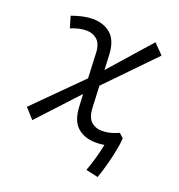

<svg xmlns="http://www.w3.org/2000/svg" viewBox="-125 -632 836 895"><g transform="rotate(20 293.0 -184.5)"><path d="M80.1 12.7 35.2 -37.1 257.8 -259.3 252.4 -382.8Q250.5 -427.7 228.8 -447Q207 -466.3 176.3 -466.3Q138.7 -466.3 98.6 -449.2L81.5 -505.9Q141.1 -527.3 184.1 -527.3Q238.8 -527.3 274.2 -496.8Q309.6 -466.3 313 -396L316.4 -321.8L495.6 -524.9L543.5 -476.1L319.3 -245.1L324.2 -134.8Q326.7 -90.3 347.9 -70.8Q369.1 -51.3 402.8 -51.3Q441.4 -51.3 483.9 -71.3L505.4 -52.2Q504.4 -27.3 496.8 10.7Q489.3 48.8 478.5 88.4Q467.8 127.9 457 157.7L396.5 144.5Q410.2 107.4 419.9 72.3Q429.7 37.1 435.5 6.3Q416.5 9.8 395 9.8Q337.9 9.8 302.7 -20.8Q267.6 -51.3 264.2 -121.6L261.2 -183.1Z"/></g></svg>

Font: Cascadia Mono Light
Style: Italic
Weight: 300
Italic angle: -10°
Monospace: yes
Designer: Aaron Bell
Foundry: Saja Typeworks
Version: Version 2404.023; ttfautohint (v1.8.4)